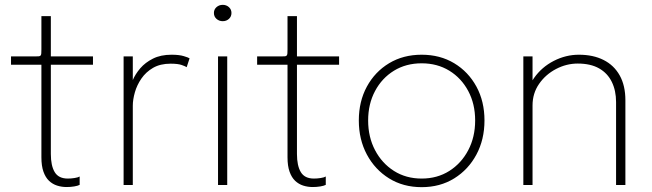

<svg xmlns="http://www.w3.org/2000/svg" viewBox="-20 -764 2692 793"><path d="M255 8.5Q234.5 8.5 215.8 2.5Q197 -3.5 182.5 -17.2Q168 -31 159.5 -54.8Q151 -78.5 151 -114.5Q151 -124.5 151 -135.8Q151 -147 151 -160V-496.5H25.5V-531H125.5Q135 -531 140.2 -531.5Q145.5 -532 147.8 -534.8Q150 -537.5 150.5 -543.2Q151 -549 151 -560V-697.5H190V-531H364V-496.5H190V-173.5Q190 -160.5 190 -149Q190 -137.5 190 -128Q190 -79.5 206 -53Q222 -26.5 260 -26.5Q274 -26.5 288.2 -28.8Q302.5 -31 309 -35V-0.5Q301.5 3.5 286.5 6Q271.5 8.5 255 8.5Z M490.5 0V-531H528.5V-381.5L513 -384.5Q516.5 -405 527.5 -431.2Q538.5 -457.5 559.2 -481.8Q580 -506 612 -522Q644 -538 688.5 -538Q720 -538 739 -532.2Q758 -526.5 763 -523L751 -486.5Q746 -490 730.5 -495.5Q715 -501 684.5 -501Q642 -501 612.2 -483.8Q582.5 -466.5 564 -439.5Q545.5 -412.5 537 -382.5Q528.5 -352.5 528.5 -327.5V0Z M880.5 0V-531H918.5V0ZM900 -676.5Q885 -676.5 874.2 -686Q863.5 -695.5 863.5 -710.5Q863.5 -725 874.2 -734.5Q885 -744 900 -744Q915 -744 925.5 -734.5Q936 -725 936 -710.5Q936 -695.5 925.5 -686Q915 -676.5 900 -676.5Z M1271.5 8.5Q1251 8.5 1232.2 2.5Q1213.5 -3.5 1199 -17.2Q1184.5 -31 1176 -54.8Q1167.5 -78.5 1167.5 -114.5Q1167.5 -124.5 1167.5 -135.8Q1167.5 -147 1167.5 -160V-496.5H1042V-531H1142Q1151.5 -531 1156.8 -531.5Q1162 -532 1164.2 -534.8Q1166.5 -537.5 1167 -543.2Q1167.5 -549 1167.5 -560V-697.5H1206.5V-531H1380.5V-496.5H1206.5V-173.5Q1206.5 -160.5 1206.5 -149Q1206.5 -137.5 1206.5 -128Q1206.5 -79.5 1222.5 -53Q1238.5 -26.5 1276.5 -26.5Q1290.5 -26.5 1304.8 -28.8Q1319 -31 1325.5 -35V-0.5Q1318 3.5 1303 6Q1288 8.5 1271.5 8.5Z M1721.5 9Q1645.5 9 1587 -27.2Q1528.5 -63.5 1495.2 -125.8Q1462 -188 1462 -266.5Q1462 -345 1495.2 -406.2Q1528.5 -467.5 1587 -502.8Q1645.5 -538 1721.5 -538Q1797.5 -538 1856 -502.8Q1914.5 -467.5 1947.8 -406.2Q1981 -345 1981 -266.5Q1981 -188 1947.8 -125.8Q1914.5 -63.5 1856 -27.2Q1797.5 9 1721.5 9ZM1721.5 -26.5Q1786 -26.5 1835.8 -58Q1885.5 -89.5 1914 -143.8Q1942.5 -198 1942.5 -266.5Q1942.5 -334.5 1914 -388Q1885.5 -441.5 1835.8 -472Q1786 -502.5 1721.5 -502.5Q1657 -502.5 1607.2 -472Q1557.5 -441.5 1529 -388Q1500.5 -334.5 1500.5 -266.5Q1500.5 -198 1529 -143.8Q1557.5 -89.5 1607.2 -58Q1657 -26.5 1721.5 -26.5Z M2524.5 0V-273.5Q2524.5 -299.5 2524.5 -314Q2524.5 -328.5 2524.5 -342.5Q2524.5 -389.5 2507 -425.5Q2489.5 -461.5 2454.5 -481.5Q2419.5 -501.5 2366 -501.5Q2319.5 -501.5 2276.5 -479Q2233.5 -456.5 2206.5 -417.5Q2179.5 -378.5 2179.5 -328.5L2154 -338.5Q2154 -397 2185.8 -442Q2217.5 -487 2267.2 -512.5Q2317 -538 2371 -538Q2430 -538 2473 -516.2Q2516 -494.5 2539.5 -452.5Q2563 -410.5 2563 -350Q2563 -330.5 2563 -308Q2563 -285.5 2563 -270V0ZM2141.5 0V-531H2179.5V0Z"/></svg>

Font: Epilogue ExtraLight
Style: Regular
Weight: 250
Designer: Tyler Finck
Foundry: Etcetera Type Co
Version: Version 2.112